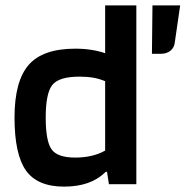

<svg xmlns="http://www.w3.org/2000/svg" viewBox="-20 -685 690 714"><path d="M371 -665H487V0H385L378 -46H373Q345 -18 306.5 -4.5Q268 9 218 9Q119 9 76.5 -51Q34 -111 34 -248Q34 -383 86.5 -443.5Q139 -504 260 -504Q292 -504 320.5 -499.5Q349 -495 371 -487ZM276 -400Q199 -400 174.5 -369Q150 -338 150 -248Q150 -161 171.5 -130Q193 -99 260 -99Q292 -99 320 -105.5Q348 -112 371 -125V-383Q350 -392 327 -396Q304 -400 276 -400ZM650 -665 630 -527Q628 -508 614 -496.5Q600 -485 579 -485H545L547 -665Z"/></svg>

Font: Blinker SemiBold
Style: Regular
Weight: 600
Designer: Juergen Huber
Foundry: supertype
Version: Version 1.015;PS 1.15;hotconv 1.0.88;makeotf.lib2.5.647800